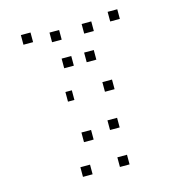

<svg xmlns="http://www.w3.org/2000/svg" viewBox="-112 -898 892 962"><g transform="rotate(-15 333.5 -416.5)"><path d="M441.7 -83.3V-33.3H391.7V-83.3ZM250 -83.3V-33.3H200V-83.3ZM441.7 -275V-225H391.7V-275ZM300 -250V-200H250V-250ZM466.7 -466.7V-416.7H416.7V-466.7ZM258.3 -466.7V-416.7H225V-466.7ZM416.7 -633.3V-583.3H366.7V-633.3ZM300 -633.3V-583.3H250V-633.3ZM583.3 -800V-750H533.3V-800ZM441.7 -775V-725H391.7V-775ZM275 -775V-725H225V-775ZM133.3 -800V-750H83.3V-800Z"/></g></svg>

Font: 0xA000-Boxes
Style: Boxes
Weight: 400
Version: Version 0.1